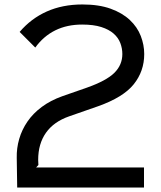

<svg xmlns="http://www.w3.org/2000/svg" viewBox="-20 -840 721 860"><path d="M626 -598Q626 -521 579 -462.5Q532 -404 419 -364L290 -319Q221 -295 186 -245.5Q151 -196 151 -124Q151 -118 151.5 -112Q152 -106 152 -101L142 -90H625V0H57L55 -133Q54 -176 66 -217.5Q78 -259 103 -295.5Q128 -332 167 -361Q206 -390 259 -409L368 -447Q456 -478 492 -513.5Q528 -549 528 -598Q528 -623 519 -647Q510 -671 489 -689.5Q468 -708 433.5 -719Q399 -730 348 -730Q280 -730 227.5 -704Q175 -678 138 -627L68 -697Q119 -757 189.5 -788.5Q260 -820 349 -820Q423 -820 475.5 -801Q528 -782 561.5 -750.5Q595 -719 610.5 -679Q626 -639 626 -598Z"/></svg>

Font: TypoPRO Sinkin Sans
Style: 400 Regular
Weight: 400
Designer: Keith Bates
Foundry: K-Type
Version: Sinkin Sans (version 1.0)  by Keith Bates   •   © 2014   www